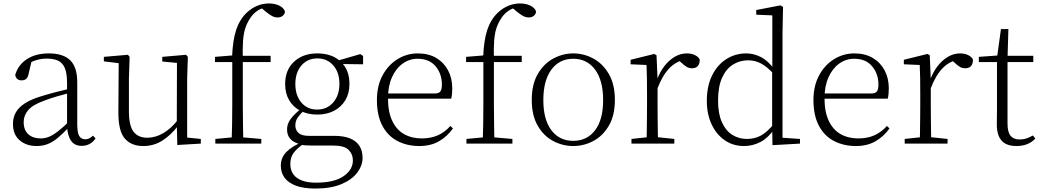

<svg xmlns="http://www.w3.org/2000/svg" viewBox="-20 -831 6027 1111"><path d="M191 14Q133 14 94 -19Q55 -52 55 -114Q55 -151 71.5 -180.5Q88 -210 125.5 -234Q163 -258 225 -276Q268 -289 312.5 -300.5Q357 -312 397 -321V-297Q357 -287 315.5 -275Q274 -263 237 -249Q170 -225 143.5 -194Q117 -163 117 -125Q117 -78 144 -54Q171 -30 215 -30Q240 -30 263.5 -39.5Q287 -49 316.5 -72Q346 -95 386 -134L392 -89H373Q341 -55 313 -32Q285 -9 256 2.5Q227 14 191 14ZM453 13Q411 13 390.5 -17.5Q370 -48 368 -102V-106V-350Q368 -407 355 -437.5Q342 -468 316 -480Q290 -492 250 -492Q220 -492 190 -483Q160 -474 128 -454L164 -482L145 -402Q141 -382 131 -374Q121 -366 105 -366Q74 -366 68 -397Q85 -456 136 -489Q187 -522 263 -522Q345 -522 386 -482.5Q427 -443 427 -354V-113Q427 -61 439 -43Q451 -25 473 -25Q486 -25 496 -30Q506 -35 518 -46L533 -30Q518 -8 497.5 2.5Q477 13 453 13Z M809 14Q739 14 701.5 -30Q664 -74 665 -185L667 -478L686 -463L581 -476V-502L720 -514L730 -502L726 -377V-188Q726 -103 753 -68.5Q780 -34 832 -34Q880 -34 925.5 -61Q971 -88 1009 -137L1028 -103H1010Q971 -51 921 -18.5Q871 14 809 14ZM1006 8 1003 -116V-117L1004 -467L919 -475V-502L1057 -514L1067 -502L1063 -377V-35L1142 -27V0Z M1226 0V-27L1343 -38H1365L1492 -27V0ZM1320 0Q1322 -56 1323 -113Q1324 -170 1324 -226V-472H1224V-502L1347 -512L1323 -500V-504Q1327 -600 1347 -659.5Q1367 -719 1408 -758Q1437 -785 1469.5 -798Q1502 -811 1536 -811Q1570 -811 1596 -798.5Q1622 -786 1629 -764Q1628 -750 1616.5 -740Q1605 -730 1586 -730Q1569 -730 1553 -739Q1537 -748 1516 -765L1488 -789V-798H1527V-789Q1497 -787 1470 -769Q1443 -751 1426 -723Q1410 -699 1400 -669.5Q1390 -640 1386.5 -596Q1383 -552 1385 -485V-226Q1385 -170 1386 -113Q1387 -56 1388 0ZM1355 -472V-508H1546V-472Z M1805 260Q1735 260 1691 243Q1647 226 1626 196.5Q1605 167 1605 128Q1605 80 1638.5 47Q1672 14 1736 -13L1742 -3Q1699 27 1679.5 53Q1660 79 1660 117Q1660 171 1698.5 198.5Q1737 226 1809 226Q1914 226 1968 188.5Q2022 151 2022 97Q2022 61 1997 36Q1972 11 1905 11H1779Q1762 11 1746 10Q1730 9 1716 5V3Q1641 -15 1641 -82Q1641 -113 1660 -140Q1679 -167 1721 -201V-210L1745 -198Q1716 -170 1702.5 -150.5Q1689 -131 1689 -105Q1689 -79 1707 -62Q1725 -45 1766 -45H1913Q1968 -45 2004.5 -30.5Q2041 -16 2059.5 12.5Q2078 41 2078 83Q2078 127 2047 168Q2016 209 1955.5 234.5Q1895 260 1805 260ZM1816 -168Q1760 -168 1718 -190Q1676 -212 1653 -251.5Q1630 -291 1630 -345Q1630 -426 1681.5 -474Q1733 -522 1816 -522Q1858 -522 1892.5 -510Q1927 -498 1950 -475L1952 -473Q2002 -428 2002 -345Q2002 -291 1978.5 -251.5Q1955 -212 1913 -190Q1871 -168 1816 -168ZM1815 -197Q1873 -197 1908.5 -238.5Q1944 -280 1944 -346Q1944 -412 1908.5 -452.5Q1873 -493 1817 -493Q1759 -493 1724 -452Q1689 -411 1689 -345Q1689 -279 1723.5 -238Q1758 -197 1815 -197ZM1921 -461V-478H1927L2065 -518L2081 -507V-459Z M2407 14Q2336 14 2280 -15Q2224 -44 2192.5 -103.5Q2161 -163 2161 -252Q2161 -334 2193.5 -394.5Q2226 -455 2280 -488.5Q2334 -522 2398 -522Q2460 -522 2504.5 -495.5Q2549 -469 2573 -423.5Q2597 -378 2597 -320Q2597 -283 2591 -260H2191V-290H2496Q2520 -290 2528.5 -302.5Q2537 -315 2537 -341Q2537 -404 2500.5 -447.5Q2464 -491 2397 -491Q2349 -491 2310 -463Q2271 -435 2248 -383.5Q2225 -332 2225 -263Q2225 -183 2250 -131Q2275 -79 2319 -54.5Q2363 -30 2420 -30Q2473 -30 2513.5 -48Q2554 -66 2586 -102L2601 -88Q2568 -41 2520 -13.5Q2472 14 2407 14Z M2679 0V-27L2796 -38H2818L2945 -27V0ZM2773 0Q2775 -56 2776 -113Q2777 -170 2777 -226V-472H2677V-502L2800 -512L2776 -500V-504Q2780 -600 2800 -659.5Q2820 -719 2861 -758Q2890 -785 2922.5 -798Q2955 -811 2989 -811Q3023 -811 3049 -798.5Q3075 -786 3082 -764Q3081 -750 3069.5 -740Q3058 -730 3039 -730Q3022 -730 3006 -739Q2990 -748 2969 -765L2941 -789V-798H2980V-789Q2950 -787 2923 -769Q2896 -751 2879 -723Q2863 -699 2853 -669.5Q2843 -640 2839.5 -596Q2836 -552 2838 -485V-226Q2838 -170 2839 -113Q2840 -56 2841 0ZM2808 -472V-508H2999V-472Z M3297 14Q3236 14 3181 -15Q3126 -44 3091.5 -103.5Q3057 -163 3057 -253Q3057 -343 3092 -403Q3127 -463 3182 -492.5Q3237 -522 3297 -522Q3358 -522 3413 -492.5Q3468 -463 3503 -403Q3538 -343 3538 -253Q3538 -163 3503 -103.5Q3468 -44 3413 -15Q3358 14 3297 14ZM3297 -16Q3377 -16 3423.5 -77.5Q3470 -139 3470 -252Q3470 -365 3423.5 -428Q3377 -491 3297 -491Q3217 -491 3170.5 -428Q3124 -365 3124 -252Q3124 -139 3170.5 -77.5Q3217 -16 3297 -16Z M3634 0V-27L3745 -39H3768L3882 -27V0ZM3721 0Q3722 -24 3722.5 -64.5Q3723 -105 3723.5 -149Q3724 -193 3724 -226V-281Q3724 -333 3723.5 -375.5Q3723 -418 3721 -455L3629 -459V-485L3766 -519L3779 -511L3785 -371V-370V-226Q3785 -193 3785.5 -149Q3786 -105 3786.5 -64.5Q3787 -24 3788 0ZM3784 -318 3767 -367H3781Q3797 -413 3824 -448Q3851 -483 3884.5 -502.5Q3918 -522 3954 -522Q3981 -522 4001.5 -512Q4022 -502 4029 -486Q4029 -462 4018 -449Q4007 -436 3983 -436Q3967 -436 3953.5 -444Q3940 -452 3923 -468L3900 -488H3949Q3893 -477 3853 -436Q3813 -395 3784 -318Z M4285 14Q4222 14 4173.5 -19.5Q4125 -53 4097.5 -112Q4070 -171 4070 -247Q4070 -332 4100 -393.5Q4130 -455 4182 -488.5Q4234 -522 4299 -522Q4340 -522 4381.5 -501.5Q4423 -481 4460 -431H4470L4459 -401Q4420 -444 4385 -463Q4350 -482 4309 -482Q4261 -482 4221.5 -457.5Q4182 -433 4158.5 -381.5Q4135 -330 4135 -248Q4135 -174 4157 -124.5Q4179 -75 4217 -51Q4255 -27 4302 -27Q4347 -27 4383.5 -47Q4420 -67 4458 -114L4468 -83H4459Q4425 -33 4380.5 -9.5Q4336 14 4285 14ZM4450 9 4448 -92V-95V-420L4449 -429V-742L4356 -746V-773L4496 -800L4511 -791L4508 -641V-34L4609 -27V0Z M4933 14Q4862 14 4806 -15Q4750 -44 4718.5 -103.5Q4687 -163 4687 -252Q4687 -334 4719.5 -394.5Q4752 -455 4806 -488.5Q4860 -522 4924 -522Q4986 -522 5030.5 -495.5Q5075 -469 5099 -423.5Q5123 -378 5123 -320Q5123 -283 5117 -260H4717V-290H5022Q5046 -290 5054.5 -302.5Q5063 -315 5063 -341Q5063 -404 5026.5 -447.5Q4990 -491 4923 -491Q4875 -491 4836 -463Q4797 -435 4774 -383.5Q4751 -332 4751 -263Q4751 -183 4776 -131Q4801 -79 4845 -54.5Q4889 -30 4946 -30Q4999 -30 5039.5 -48Q5080 -66 5112 -102L5127 -88Q5094 -41 5046 -13.5Q4998 14 4933 14Z M5215 0V-27L5326 -39H5349L5463 -27V0ZM5302 0Q5303 -24 5303.5 -64.5Q5304 -105 5304.5 -149Q5305 -193 5305 -226V-281Q5305 -333 5304.5 -375.5Q5304 -418 5302 -455L5210 -459V-485L5347 -519L5360 -511L5366 -371V-370V-226Q5366 -193 5366.5 -149Q5367 -105 5367.5 -64.5Q5368 -24 5369 0ZM5365 -318 5348 -367H5362Q5378 -413 5405 -448Q5432 -483 5465.5 -502.5Q5499 -522 5535 -522Q5562 -522 5582.5 -512Q5603 -502 5610 -486Q5610 -462 5599 -449Q5588 -436 5564 -436Q5548 -436 5534.5 -444Q5521 -452 5504 -468L5481 -488H5530Q5474 -477 5434 -436Q5394 -395 5365 -318Z M5779 -472V-508H5959V-472ZM5862 14Q5803 14 5775.5 -17.5Q5748 -49 5748 -112Q5748 -135 5748.5 -152.5Q5749 -170 5749 -196V-472H5644V-502L5769 -511L5749 -496L5772 -663H5815L5810 -493V-481V-115Q5810 -67 5827.5 -45.5Q5845 -24 5879 -24Q5902 -24 5919.5 -30Q5937 -36 5957 -47L5971 -29Q5951 -8 5924 3Q5897 14 5862 14Z"/></svg>

Font: Early Summer Mincho VF
Style: Regular
Weight: 250
Designer: GuiWonder
Version: Version 1.002